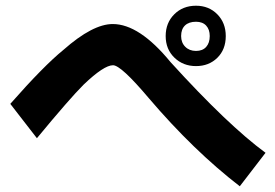

<svg xmlns="http://www.w3.org/2000/svg" viewBox="-20 -613 960 671"><path d="M665 -382Q620 -382 589.5 -411.5Q559 -441 559 -487Q559 -533 589 -563Q619 -593 665 -593Q710 -593 739.5 -563Q769 -533 769 -487Q769 -440 739.5 -411Q710 -382 665 -382ZM713 -487Q713 -510 700.5 -523.5Q688 -537 665 -537Q640 -537 626.5 -524Q613 -511 613 -487Q613 -464 627.5 -449.5Q642 -435 665 -435Q688 -435 700.5 -449Q713 -463 713 -487ZM818 38Q656 -87 500 -270Q403 -385 375 -385Q343 -385 272 -317Q223 -268 109 -130L16 -250Q133 -383 202 -439Q304 -529 374 -529Q467 -529 576 -396Q776 -176 908 -79Z"/></svg>

Font: BM Euljiro oraeorae
Style: Regular
Weight: 400
Designer: Bongjin Kim; Bomjun Kim; Myungsoo Han; Hyesun Chae; Mikyoung Jeong; Wujin Sim; Minjae Kang; Suwha Jang;
Foundry: Sandoll Inc.
Version: Version 1.000;hotconv 1.0.109;makeexe 2.5.65596